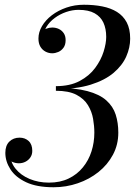

<svg xmlns="http://www.w3.org/2000/svg" viewBox="-20 -779 568 809"><path d="M206 10Q135 10 90 -11.2Q45 -32.5 23.8 -65.8Q2.5 -99 2.5 -135Q2.5 -166 19.5 -182.5Q36.5 -199 62.5 -199Q85.5 -199 100.8 -184.8Q116 -170.5 116 -143.5Q116 -127.5 108 -115.8Q100 -104 87.2 -97.5Q74.5 -91 59.5 -91Q45 -91 32.2 -96.8Q19.5 -102.5 11.5 -112.5Q3.5 -122.5 3.5 -135H22.5Q22.5 -97 45 -68.8Q67.5 -40.5 104.8 -25Q142 -9.5 186 -9.5Q233.5 -9.5 269.2 -26.8Q305 -44 329.2 -73.8Q353.5 -103.5 365.5 -141.2Q377.5 -179 377.5 -220Q377.5 -248 372.2 -278.5Q367 -309 350.5 -336Q334 -363 301.8 -379.8Q269.5 -396.5 215.5 -396.5V-409Q296.5 -409 348 -395.2Q399.5 -381.5 428 -356Q456.5 -330.5 467.5 -296Q478.5 -261.5 478.5 -220Q478.5 -169.5 456 -127.2Q433.5 -85 395 -54.2Q356.5 -23.5 307.8 -6.8Q259 10 206 10ZM215.5 -403.5V-416Q275 -416 315.8 -437.8Q356.5 -459.5 381 -492.8Q405.5 -526 416.5 -561.2Q427.5 -596.5 427.5 -623.5Q427.5 -658 415.8 -683.5Q404 -709 378.5 -723.2Q353 -737.5 311 -737.5Q285 -737.5 258.8 -728.5Q232.5 -719.5 210.5 -703.2Q188.5 -687 175.2 -665Q162 -643 162 -616.5H143Q143 -631.5 152 -642Q161 -652.5 174.2 -657.8Q187.5 -663 200 -663Q215 -663 227.8 -657Q240.5 -651 248.5 -639.2Q256.5 -627.5 256.5 -610Q256.5 -590 247.5 -577.8Q238.5 -565.5 225.5 -560Q212.5 -554.5 200 -554.5Q185 -554.5 171.8 -561.5Q158.5 -568.5 150.2 -582.2Q142 -596 142 -616.5Q142 -643.5 157 -669Q172 -694.5 198.5 -714.8Q225 -735 259.8 -747Q294.5 -759 333.5 -759Q375.5 -759 411 -752Q446.5 -745 472.8 -728.8Q499 -712.5 513.8 -685Q528.5 -657.5 528.5 -616Q528.5 -578.5 512 -541Q495.5 -503.5 458.8 -472.2Q422 -441 362 -422.2Q302 -403.5 215.5 -403.5Z"/></svg>

Font: Bodoni Moda
Style: Italic
Weight: 400
Italic angle: -13°
Designer: Owen Earl
Foundry: indestructible type
Version: Version 2.005